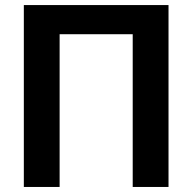

<svg xmlns="http://www.w3.org/2000/svg" viewBox="-20 -742 763 762"><path d="M648.8 -721.9V0H506.7V-606.2H216.6V0H74.6V-721.9Z"/></svg>

Font: Interface
Style: Bold
Weight: 700
Designer: Rasmus Andersson
Foundry: rsms
Version: Version 1.8